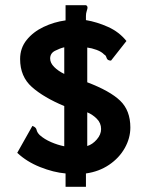

<svg xmlns="http://www.w3.org/2000/svg" viewBox="-20 -671 540 735"><path d="M231 44V-7Q185 -11 133.5 -31.5Q82 -52 46 -86L104 -189Q118 -184 120 -174Q122 -164 132 -154Q150 -138 175.5 -127Q201 -116 226 -111V-265Q147 -298 102 -338Q57 -378 57 -445Q57 -487 82 -518Q107 -549 147 -568Q187 -587 231 -593V-651H309Q315 -649 315 -641Q315 -638 312 -629Q309 -620 309 -610V-594Q351 -587 393.5 -568Q436 -549 464 -514L405 -439Q391 -439 388 -449.5Q385 -460 379 -462Q369 -473 350 -480Q331 -487 314 -489V-356Q401 -323 440 -285.5Q479 -248 479 -183Q479 -142 457.5 -104Q436 -66 397.5 -40Q359 -14 309 -7V44ZM226 -388V-490Q209 -486 190.5 -476.5Q172 -467 172 -447Q172 -430 187.5 -414.5Q203 -399 226 -388ZM314 -112Q334 -118 350.5 -137Q367 -156 367 -177Q367 -200 350.5 -216.5Q334 -233 314 -241Z"/></svg>

Font: Inconsolata Black
Style: Regular
Weight: 900
Monospace: yes
Designer: Raph Levien, Cyreal, Brenton Simpson
Foundry: Raph Levien, Cyreal, Google
Version: Version 3.001; ttfautohint (v1.8.2.53-6de2)